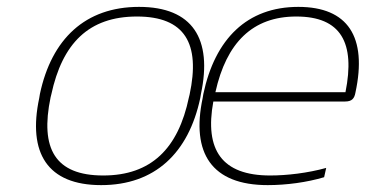

<svg xmlns="http://www.w3.org/2000/svg" viewBox="-20 -529 1063 558"><path d="M96 -256 94 -244C60 -84 118 9 274 9C430 9 528 -84 562 -244L564 -256C598 -416 540 -509 384 -509C228 -509 130 -416 96 -256ZM127 -246 129 -254C161 -403 238 -481 378 -481C517 -481 563 -403 531 -254L529 -246C498 -97 419 -19 280 -19C140 -19 96 -97 127 -246ZM569 -244C535 -84 595 9 758 9C812 9 872 1 922 -14L928 -41C874 -26 814 -19 765 -19C625 -19 574 -93 600 -234H983C1003 -234 1010 -243 1013 -260C1048 -422 991 -509 847 -509C698 -509 605 -416 571 -256ZM606 -261C638 -405 714 -481 841 -481C971 -481 1013 -405 984 -261Z"/></svg>

Font: LT Wave Text Thin Italic
Style: Regular
Weight: 100
Designer: Daniel Lyons
Version: Version 2.5 (Glyphs App)